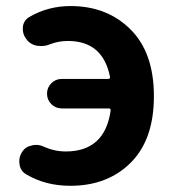

<svg xmlns="http://www.w3.org/2000/svg" viewBox="-20 -594 566 628"><path d="M143.6 -449.2Q129.9 -443.4 115.2 -443.4Q108.4 -443.4 101.6 -444.3Q79.1 -448.2 66.4 -465.8Q54.7 -480.5 54.7 -498Q54.7 -502 54.7 -505.9Q57.6 -528.3 77.1 -539.1Q137.7 -574.2 210.9 -574.2Q330.1 -574.2 406.7 -498Q483.4 -421.9 483.4 -279.3Q483.4 -137.7 407.7 -62Q332 13.7 210 13.7Q128.9 13.7 66.4 -23.4Q46.9 -34.2 43.9 -56.6Q43 -61.5 43 -66.4Q43 -83 52.7 -97.7Q63.5 -114.3 84 -118.2Q90.8 -120.1 97.7 -120.1Q111.3 -120.1 123 -114.3Q158.2 -98.6 195.3 -98.6Q322.3 -98.6 341.8 -231.4Q342.8 -239.3 335.9 -239.3H182.6Q162.1 -239.3 147.9 -253.4Q133.8 -267.6 133.8 -287.6Q133.8 -307.6 147.9 -321.8Q162.1 -335.9 182.6 -335.9H334Q340.8 -335.9 339.8 -342.8Q316.4 -460 202.1 -460Q170.9 -460 143.6 -449.2Z"/></svg>

Font: Gen Jyuu Gothic P Bold
Style: Bold
Weight: 700
Designer: [Source Han Sans]
Ryoko NISHIZUKA  (kana & ideographs); Paul D. Hunt (Latin, Greek & Cyrillic); Wenlong ZHANG  (bopomofo
Version: Version 1.002.20150607